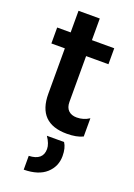

<svg xmlns="http://www.w3.org/2000/svg" viewBox="-167 -693 712 1018"><g transform="rotate(20 189.5 -183.5)"><path d="M345 -12Q310 5 255 5Q91 5 91 -161V-417H15V-507H91V-629H211V-507H337V-417H211V-159Q211 -127 228 -110.5Q245 -94 275 -94Q313 -94 345 -115ZM275 124Q275 183 232 222Q189 261 106 262V184Q185 181 185 117Q185 88 160 51H257Q275 78 275 124Z"/></g></svg>

Font: Hind Siliguri SemiBold
Style: Regular
Weight: 600
Designer: Jyotish Sonowal
Foundry: Indian Type Foundry
Version: Version 1.001;PS 1.0;hotconv 1.0.86;makeotf.lib2.5.63406; tt